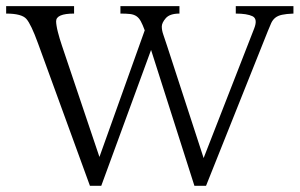

<svg xmlns="http://www.w3.org/2000/svg" viewBox="-36 -601 969 621"><path d="M353.5 -581.1H544.4V-557.1Q513.2 -557.1 500.2 -542.2Q487.3 -527.3 487.3 -515.1Q487.3 -502.9 492.2 -489Q497.1 -475.1 504.4 -452.6L622.6 -89.8L786.1 -508.8Q798.3 -540 780.5 -548.6Q762.7 -557.1 726.6 -557.1V-581.1H913.1V-557.1Q889.6 -556.2 876.2 -553.2Q862.8 -550.3 854.5 -543.7Q846.2 -537.1 841.3 -526.6Q836.4 -516.1 830.1 -500L630.4 0H592.8L452.6 -439.5L291.5 0H254.9L86.9 -460.9Q64.5 -522.5 49.3 -539.8Q34.2 -557.1 -16.1 -557.1V-581.1H203.6V-557.1Q145.5 -557.1 145.5 -532.2Q145.5 -526.4 147 -517.3Q148.4 -508.3 151.1 -497.8Q153.8 -487.3 157.2 -475.6Q160.6 -463.9 164.6 -452.6L285.6 -93.3L432.1 -502.9Q425.3 -521.5 419.4 -532.2Q413.6 -543 405.3 -548.6Q397 -554.2 384.8 -555.7Q372.6 -557.1 353.5 -557.1Z"/></svg>

Font: Lancelot
Style: Regular
Weight: 400
Designer: Marion Kadi
Foundry: Marion Kadi, Anton Koovit
Version: 1.004